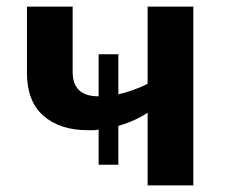

<svg xmlns="http://www.w3.org/2000/svg" viewBox="-20 -564 688 584"><path d="M568 -544H429V-309Q384 -287 340 -277V-399H280V-271Q201 -271 201 -345V-544H62V-342Q62 -256 112 -212Q162 -168 247 -168Q255 -168 263.5 -168Q272 -168 280 -170V-63H340V-181Q389 -195 429 -221V0H568Z"/></svg>

Font: Noto Sans UI
Style: Bold
Weight: 700
Designer: Monotype Design Team
Foundry: Monotype Imaging Inc.
Version: Version 1.901